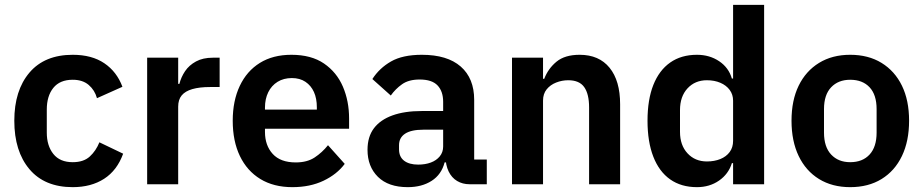

<svg xmlns="http://www.w3.org/2000/svg" viewBox="-20 -760 3809 792"><path d="M280 12Q164 12 101.5 -62Q39 -136 39 -262Q39 -387 101.5 -460.5Q164 -534 280 -534Q359 -534 410.5 -499Q462 -464 485 -402L380 -355Q371 -388 346 -409.5Q321 -431 280 -431Q227 -431 200 -397.5Q173 -364 173 -308V-213Q173 -159 200 -125Q227 -91 280 -91Q325 -91 350.5 -114.5Q376 -138 390 -173L488 -126Q463 -57 409.5 -22.5Q356 12 280 12Z M715 0H587V-522H715V-414H720Q727 -442 743.5 -466.5Q760 -491 788.5 -506.5Q817 -522 858 -522H886V-401H846Q803 -401 773.5 -392.5Q744 -384 729.5 -366.5Q715 -349 715 -320Z M1186 12Q1109 12 1054 -21.5Q999 -55 969.5 -116.5Q940 -178 940 -262Q940 -344 969 -405.5Q998 -467 1052 -500.5Q1106 -534 1182 -534Q1264 -534 1316.5 -498Q1369 -462 1394.5 -402.5Q1420 -343 1420 -271V-229H1073V-216Q1073 -160 1105 -125Q1137 -90 1200 -90Q1247 -90 1278 -110.5Q1309 -131 1333 -161L1402 -84Q1370 -41 1314.5 -14.5Q1259 12 1186 12ZM1184 -438Q1150 -438 1125 -422.5Q1100 -407 1086.5 -379.5Q1073 -352 1073 -316V-308H1287V-317Q1287 -354 1275 -380.5Q1263 -407 1240 -422.5Q1217 -438 1184 -438Z M1988 0H1917Q1888 0 1865.5 -13.5Q1843 -27 1830.5 -53Q1818 -79 1818 -114V-125L1850 -90H1814Q1801 -40 1760.5 -14Q1720 12 1662 12Q1582 12 1539 -30.5Q1496 -73 1496 -142Q1496 -196 1522.5 -231Q1549 -266 1599 -284Q1649 -302 1719 -302H1808V-340Q1808 -383 1785 -407.5Q1762 -432 1711 -432Q1666 -432 1638.5 -412.5Q1611 -393 1592 -366L1516 -434Q1545 -479 1593 -506.5Q1641 -534 1720 -534Q1825 -534 1880.5 -485.5Q1936 -437 1936 -348V-102H1988ZM1808 -225H1726Q1676 -225 1651 -208.5Q1626 -192 1626 -161V-144Q1626 -113 1647 -97Q1668 -81 1705 -81Q1734 -81 1757 -89.5Q1780 -98 1794 -115Q1808 -132 1808 -156Z M2220 0H2092V-522H2220V-435H2225Q2241 -477 2275.5 -505.5Q2310 -534 2371 -534Q2451 -534 2494.5 -480.5Q2538 -427 2538 -330V0H2410V-317Q2410 -372 2390 -400.5Q2370 -429 2324 -429Q2298 -429 2274 -419.5Q2250 -410 2235 -391.5Q2220 -373 2220 -345Z M3004 0V-87H2999Q2985 -42 2946 -15Q2907 12 2855 12Q2790 12 2744.5 -20Q2699 -52 2675 -113.5Q2651 -175 2651 -262Q2651 -349 2675 -409.5Q2699 -470 2744.5 -502Q2790 -534 2855 -534Q2907 -534 2946.5 -507.5Q2986 -481 2999 -436H3004V-740H3132V0ZM2896 -94Q2927 -94 2951.5 -104Q2976 -114 2990 -133Q3004 -152 3004 -179V-345Q3004 -370 2990 -389Q2976 -408 2951.5 -418.5Q2927 -429 2896 -429Q2847 -429 2816 -395.5Q2785 -362 2785 -306V-216Q2785 -161 2816 -127.5Q2847 -94 2896 -94Z M3487 12Q3413 12 3358.5 -21.5Q3304 -55 3274.5 -116.5Q3245 -178 3245 -262Q3245 -346 3274.5 -406.5Q3304 -467 3358.5 -500.5Q3413 -534 3487 -534Q3562 -534 3616.5 -500.5Q3671 -467 3700.5 -406.5Q3730 -346 3730 -262Q3730 -178 3700.5 -116.5Q3671 -55 3616.5 -21.5Q3562 12 3487 12ZM3487 -91Q3538 -91 3567 -122.5Q3596 -154 3596 -213V-310Q3596 -369 3567 -400Q3538 -431 3487 -431Q3438 -431 3408.5 -400Q3379 -369 3379 -310V-213Q3379 -154 3408.5 -122.5Q3438 -91 3487 -91Z"/></svg>

Font: IBM Plex Sans SemiBold
Style: Regular
Weight: 600
Designer: Mike Abbink, Paul van der Laan, Pieter van Rosmalen
Foundry: Bold Monday
Version: Version 3.201